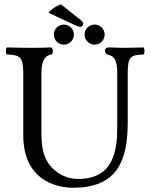

<svg xmlns="http://www.w3.org/2000/svg" viewBox="-20 -869 707 899"><path d="M323 10C529 10 578 -117 578 -295V-523C578 -606 591 -611 652 -614C658 -620 658 -641 652 -647C622 -646 578 -645 555 -645C532 -645 514 -647 488 -647C469.3 -647 466.3 -625 481 -614C516 -607 529 -589 529 -523V-277C529 -165 513 -31 345 -31C297 -31 255 -52 226 -81C173 -134 174 -204 174 -269V-523C174 -586 190 -609 221 -614C230 -616 230.9 -647 217 -647C192 -646 173 -645 132 -645C93 -645 49 -646 12 -647C6 -641 6 -620 12 -614C72.5 -611 89 -606 89 -523V-236C89 -32 234 10 323 10ZM232 -707C232 -681 253 -660 279 -660C305 -660 326 -681 326 -707C326 -733 305 -754 279 -754C253 -754 232 -733 232 -707ZM376 -707C376 -681 397 -660 423 -660C449 -660 470 -681 470 -707C470 -733 449 -754 423 -754C397 -754 376 -733 376 -707ZM264.9 -849.1C238.6 -838.9 220.5 -825.1 206.4 -809.5L325 -754C341.2 -746.1 351.9 -743.5 358.1 -743.5C364.3 -743.5 369.6 -749.7 369.6 -756.7C369.6 -762.9 366.6 -768.2 358.1 -775.2Z"/></svg>

Font: Libertinus Math
Style: Regular
Weight: 400
Designer: Philipp H. Poll
Foundry: Khaled Hosny
Version: Version 6.2